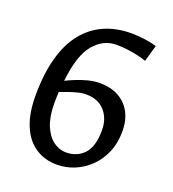

<svg xmlns="http://www.w3.org/2000/svg" viewBox="-119 -716 737 819"><g transform="rotate(20 249.0 -306.0)"><path d="M230.9 11.8Q175.4 11.8 133.3 -15.7Q91.2 -43.3 68 -98Q44.7 -152.8 44.7 -233.8Q44.7 -332.7 65 -406.3Q85.2 -479.8 124 -527.9Q162.7 -576 217.2 -599.9Q271.6 -623.8 339.3 -623.8Q369.8 -623.8 402.4 -619.1Q435.1 -614.3 454.4 -608L433.2 -533.1Q419 -538.6 397 -543.7Q375 -548.8 348.9 -552.4Q322.8 -555.9 295.6 -555.9Q236.3 -555.9 193.7 -505.5Q151.1 -455.1 138 -335.1Q153.7 -343.1 177.6 -353Q201.5 -363 229.7 -370.6Q257.8 -378.2 285 -378.2Q335.7 -378.2 371.5 -358.1Q407.3 -338.1 426.3 -302.1Q445.3 -266.2 445.3 -217.8Q445.3 -163.3 426.9 -120.6Q408.6 -78 377.3 -48.3Q346.1 -18.6 308.2 -3.4Q270.3 11.8 230.9 11.8ZM249.3 -50.7Q299.1 -50.7 330.5 -84.1Q361.8 -117.6 361.8 -191.8Q361.8 -244.6 331.6 -278.7Q301.4 -312.8 246.7 -312.8Q227.5 -312.8 206.6 -307.2Q185.6 -301.6 166.3 -294.7Q147.1 -287.7 132.7 -282.3Q131.9 -270 131.6 -256.7Q131.2 -243.4 131.2 -230.1Q131.4 -171 147.7 -130.9Q163.9 -90.8 191 -70.7Q218.1 -50.7 249.3 -50.7Z"/></g></svg>

Font: Ancizar Sans Thin
Style: Italic
Weight: 100
Italic angle: -4°
Designer: Cesar Puertas, Viviana Monsalve, Julian Moncada, Julian Prieto, Jose Castro, Mariel Hernandez, Felipe Aragon, Sara Alarc
Version: Version 8.100